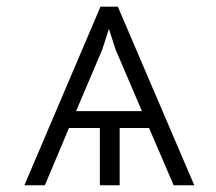

<svg xmlns="http://www.w3.org/2000/svg" viewBox="-20 -548 640 568"><path d="M420.9 -169.4H334V0H275.4V-169.4H184.1L112.8 0H52.2L277.3 -528.3H328.6L554.7 0H493.7ZM205.1 -219.2H399.9L321.8 -401.9L302.2 -462.4L282.7 -401.9Z"/></svg>

Font: Roboto Mono Light
Style: Regular
Weight: 300
Designer: Google
Version: Version 2.000985; 2015; ttfautohint (v1.3)